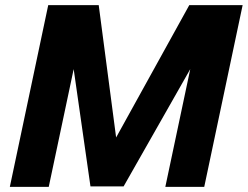

<svg xmlns="http://www.w3.org/2000/svg" viewBox="-20 -730 968 750"><path d="M18.4 0 168.4 -710H365.6L433.6 -193L719.4 -710H927.8L777.8 0H625.8L723.2 -460L462.8 -1.8H333.4L267.8 -460L170.4 0Z"/></svg>

Font: Geist
Style: Italic
Weight: 400
Italic angle: -12°
Designer: Basement.studio, Andrés Briganti, Mateo Zaragoza
Foundry: Basement.studio, Vercel, Andrés Briganti, Guido Ferreyra, Mateo Zaragoza
Version: Version 1.500